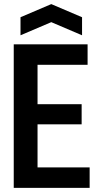

<svg xmlns="http://www.w3.org/2000/svg" viewBox="-20 -916 480 936"><path d="M47 0V-700H407V-600H163V-408H378V-310H163V-100H417V0ZM80 -744V-832L230 -896L380 -832V-744L230 -808Z"/></svg>

Font: Tektur SemiCondensed Medium
Style: Regular
Weight: 500
Width: 4
Designer: Adam Jagosz
Foundry: Adam Jagosz
Version: Version 1.005;gftools[0.9.30]